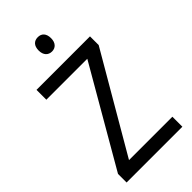

<svg xmlns="http://www.w3.org/2000/svg" viewBox="-278 -1081 1061 1061"><g transform="rotate(-45 252.5 -550.5)"><path d="M255 -1008C225 -1008 206 -989 206 -952C206 -916 226 -896 255 -896C283 -896 303 -916 303 -952C303 -989 284 -1008 255 -1008ZM470 -93V-171H131L462 -739V-807H44V-730H364L34 -160V-93Z"/></g></svg>

Font: Noto Sans Kannada UI SemiCondensed SemiBold
Style: Regular
Weight: 600
Width: 4
Designer: Jelle Bosma - Monotype Design Team
Foundry: Monotype Imaging Inc.
Version: Version 2.006